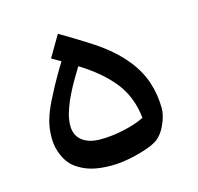

<svg xmlns="http://www.w3.org/2000/svg" viewBox="-71 -482 581 563"><g transform="rotate(-15 220.0 -201.0)"><path d="M115.2 -138.2Q115.2 -108.4 135.7 -92.5Q156.2 -76.7 190.9 -76.7Q225.6 -76.7 263.2 -85Q300.8 -93.3 325.7 -106Q318.8 -170.9 282.7 -216.3Q246.6 -261.7 183.1 -300.8Q182.6 -299.8 177 -290.5Q171.4 -281.2 168.9 -277.1Q166.5 -272.9 160.4 -262.7Q154.3 -252.4 151.1 -246.1Q147.9 -239.7 142.3 -228.8Q136.7 -217.8 133.5 -210.2Q130.4 -202.6 126.5 -192.1Q122.6 -181.6 120.1 -172.9Q115.2 -153.3 115.2 -138.2ZM82 -225.1Q104.5 -269.5 120.8 -296.9Q137.2 -324.2 139.2 -327.6L111.8 -343.3L149.9 -408.2Q235.8 -357.4 265.6 -335.4Q350.1 -273.4 375 -197.8Q387.2 -161.1 387.7 -119.1Q387.7 -95.2 373.8 -66.4Q359.9 -37.6 338.6 -25.9Q317.4 -14.2 277.1 -4.2Q236.8 5.9 202.4 5.9Q168 5.9 143.6 -0.5Q119.1 -6.8 98.1 -21.2Q77.1 -35.6 65.2 -62Q53.2 -88.4 53.2 -117.2Q53.2 -146 60.1 -170.4Q66.9 -194.8 82 -225.1Z"/></g></svg>

Font: MiladAzad
Style: Regular
Weight: 400
Designer: Reza bakhtiari fard
Foundry: http://font-store.ir
Version: Version:0.0.3;RFB:1.2.5;Building:2016-04-05 21:27:38.277324